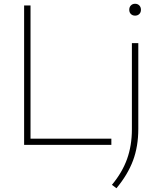

<svg xmlns="http://www.w3.org/2000/svg" viewBox="-20 -769 852 1019"><path d="M108 0V-740H142V-33H571V0ZM598 230 574 212Q629 146 654.5 74.5Q680 3 680 -83V-540H714V-85Q714 8 686 83Q658 158 598 230ZM697 -686Q683.5 -686 674.8 -694.5Q666 -703 666 -717Q666 -731.5 674.8 -740.2Q683.5 -749 697 -749Q710.5 -749 719.2 -740.2Q728 -731.5 728 -717Q728 -703 719.2 -694.5Q710.5 -686 697 -686Z"/></svg>

Font: Encode Sans Expanded Thin
Style: Regular
Weight: 100
Width: 7
Designer: Multiple Designers
Foundry: Impallari Type
Version: Version 3.000; ttfautohint (v1.8.3) -l 8 -r 50 -G 200 -x 14 